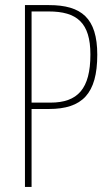

<svg xmlns="http://www.w3.org/2000/svg" viewBox="-20 -734 435 754"><path d="M172 -714H78V0H104V-306H172C303 -306 362 -366 362 -519C362 -663 300 -714 172 -714ZM171 -689C282 -689 335 -645 335 -520C335 -385 285 -331 178 -331H104V-689Z"/></svg>

Font: Noto Sans Arabic UI XCn Th
Style: Regular
Weight: 100
Width: 2
Designer: Monotype Design Team, Nadine Chahine and Nizar Qandah
Foundry: Monotype Imaging Inc.
Version: Version 2.010